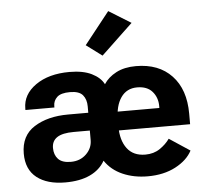

<svg xmlns="http://www.w3.org/2000/svg" viewBox="-56 -870 1006 944"><g transform="rotate(-5 447.0 -398.0)"><path d="M183.1 -164.6Q183.1 -130.6 202.6 -109.7Q222.2 -88.9 264.9 -88.9Q310.8 -88.9 340.9 -117.9Q371.1 -147 371.1 -187.5V-234.1H291.5Q236.3 -234.1 209.7 -216.7Q183.1 -199.2 183.1 -164.6ZM37.6 -149.2Q37.6 -238 104.1 -280Q170.7 -322 271.5 -322H371.1V-353.5Q371.1 -387.9 353.3 -409.4Q335.4 -430.9 290.3 -430.9Q245.1 -430.9 226.3 -413.2Q207.5 -395.5 207.5 -369.9V-362.3H64.5V-369.9Q64.5 -439.2 129 -484.5Q193.6 -529.8 296.1 -529.8Q363.3 -529.8 405.6 -508.9Q448 -488 465.1 -454.6Q486.3 -487.8 526.5 -508.9Q566.7 -530 624 -530Q736.6 -530 800.8 -462Q865 -394 865 -274.2V-222.2H467.3V-314.9H721.2L721.4 -324.5Q721.2 -366.9 695.8 -396.1Q670.4 -425.3 621.1 -425.3Q569.3 -425.3 541 -384.6Q512.7 -344 512.7 -273.4V-242.4Q512.7 -173.6 543.2 -133.1Q573.7 -92.5 633.3 -92.5Q674.6 -92.5 704.8 -113Q735.1 -133.5 753.9 -160.2L855.7 -93Q831.3 -46.4 773.1 -15.7Q714.8 14.9 636 14.9Q567.6 14.9 512.5 -9.2Q457.3 -33.2 425.3 -80.6Q400.9 -36.9 351.4 -13.7Q302 9.5 229.5 9.5Q140.1 9.5 88.9 -30.6Q37.6 -70.8 37.6 -149.2ZM387.5 -653.8 512.2 -811.3 621.6 -743.7 465.6 -595.7Z"/></g></svg>

Font: RobotoFlex
Style: Regular
Weight: 400
Designer: Berlow after Robertson
Foundry: Google
Version: Version 2.136